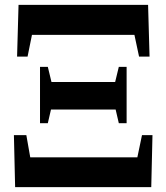

<svg xmlns="http://www.w3.org/2000/svg" viewBox="-20 -767 682 787"><path d="M93 -535H50L56 -747H587L593 -535H550L531 -624H111ZM452 -431 467 -493H499V-262H467L454 -318H189L176 -262H144V-493H176L191 -431ZM605 -213 600 0H42L37 -213H88L104 -122H543L562 -213Z"/></svg>

Font: Source Han Serif CN Heavy
Style: Regular
Weight: 900
Designer: Ryoko NISHIZUKA  (kana & ideographs); Frank Grießhammer (Latin, Greek & Cyrillic); Wenlong ZHANG  (bopomofo); Sandoll Co
Foundry: Adobe Systems Incorporated
Version: Version 1.000;PS 1;hotconv 16.6.53;makeotf.lib2.5.65590